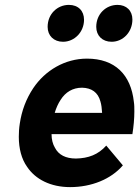

<svg xmlns="http://www.w3.org/2000/svg" viewBox="-20 -761 572 786"><path d="M238 -590C285 -590 324 -630 324 -680C324 -717 300 -741 262 -741C215 -741 175 -704 175 -651C175 -615 200 -590 238 -590ZM437 -590C484 -590 522 -630 522 -681C522 -717 498 -741 461 -741C414 -741 374 -704 374 -651C374 -615 399 -590 437 -590ZM291 -112C249 -112 220 -127 205 -156C196 -171 191 -190 191 -212H522C527 -243 530 -276 530 -304C530 -319 530 -332 528 -344C516 -455 451 -521 336 -521C246 -521 165 -473 116 -400C87 -356 69 -309 61 -255C58 -236 57 -218 57 -201C57 -153 68 -110 91 -78C125 -27 187 5 267 5C354 5 434 -27 483 -84L415 -165C382 -128 342 -113 291 -112ZM316 -402C355 -401 381 -383 391 -346C395 -333 397 -317 398 -299H204C210 -319 218 -337 228 -352C248 -384 278 -402 316 -402Z"/></svg>

Font: Arthouse Owned
Style: Bold Italic
Weight: 700
Italic angle: -10°
Designer: Jeremy Tribby
Foundry: Tribby Type
Version: Version 1.000;PS 001.000;hotconv 1.0.88;makeotf.lib2.5.64775